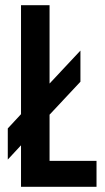

<svg xmlns="http://www.w3.org/2000/svg" viewBox="-20 -720 404 740"><path d="M352 -100V0H61V-160L10 -105V-225L61 -280V-700H171V-398L290 -525V-405L171 -278V-100Z"/></svg>

Font: Booming Bebas 2
Style: Regular
Weight: 400
Designer: Ryoichi Tsunekawa
Foundry: Ryoichi Tsunekawa
Version: Version 2.000